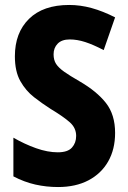

<svg xmlns="http://www.w3.org/2000/svg" viewBox="-20 -744 515 774"><path d="M444 -208Q444 -142 416 -93Q388 -44 336.5 -17Q285 10 214 10Q167 10 122.5 0Q78 -10 34 -33V-189Q79 -163 125.5 -146.5Q172 -130 213 -130Q253 -130 270 -149Q287 -168 287 -196Q287 -228 262 -250.5Q237 -273 184 -305Q151 -326 117.5 -352Q84 -378 62 -417Q40 -456 40 -517Q40 -612 97 -668Q154 -724 259 -724Q304 -724 349.5 -711.5Q395 -699 444 -674L398 -542Q356 -564 323.5 -574.5Q291 -585 261 -585Q229 -585 212.5 -568Q196 -551 196 -525Q196 -502 206 -486.5Q216 -471 238.5 -455Q261 -439 301 -416Q370 -376 407 -329Q444 -282 444 -208Z"/></svg>

Font: Noto Sans Kannada Condensed ExtraBold
Style: Regular
Weight: 800
Width: 3
Designer: Jelle Bosma - Monotype Design Team
Foundry: Monotype Imaging Inc.
Version: Version 2.005; ttfautohint (v1.8.4.7-5d5b)